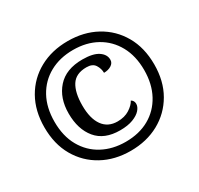

<svg xmlns="http://www.w3.org/2000/svg" viewBox="-154 -914 1154 1114"><g transform="rotate(-30 422.5 -357.5)"><path d="M422 10Q316 10 233 -35.5Q150 -81 102.5 -163.5Q55 -246 55 -358Q55 -469 102 -551.5Q149 -634 232 -679.5Q315 -725 422 -725Q529 -725 612 -679.5Q695 -634 742.5 -551.5Q790 -469 790 -357Q790 -246 742.5 -163.5Q695 -81 612 -35.5Q529 10 422 10ZM423 -50Q514 -50 581 -88Q648 -126 685.5 -195.5Q723 -265 723 -358Q723 -452 685 -521Q647 -590 579.5 -627.5Q512 -665 423 -665Q334 -665 266 -627.5Q198 -590 160 -521Q122 -452 122 -357Q122 -261 161 -192Q200 -123 268 -86.5Q336 -50 423 -50ZM428 -124Q323 -124 270 -188Q217 -252 217 -358Q217 -461 274.5 -525.5Q332 -590 442 -590Q513 -590 548 -566.5Q583 -543 583 -508Q583 -486 562.5 -473Q542 -460 513 -460Q513 -488 497 -513.5Q481 -539 440 -539Q369 -539 339 -492Q309 -445 309 -358Q309 -271 343 -223.5Q377 -176 441 -176Q488 -176 521 -197Q554 -218 567 -243Q585 -233 585 -211Q585 -191 567.5 -171Q550 -151 515 -137.5Q480 -124 428 -124Z"/></g></svg>

Font: Noto Serif Oriya
Style: Bold
Weight: 700
Designer: David Williams
Foundry: Google LLC, David Williams
Version: Version 1.051; ttfautohint (v1.8.4.7-5d5b)